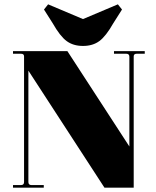

<svg xmlns="http://www.w3.org/2000/svg" viewBox="-20 -866 722 886"><path d="M223 -759 183 -822 202 -846 363 -778 524 -846 543 -822 503 -759Q469 -699 438.5 -676.5Q408 -654 363 -654Q318 -654 287.5 -676.5Q257 -699 223 -759ZM40 0V-12H77Q91 -12 91 -26V-606Q91 -618 77 -618H40V-630H291L577 -190V-604Q577 -618 563 -618H506V-630H648V-618H611Q597 -618 597 -606V0H462L111 -540V-26Q111 -12 125 -12H182V0Z"/></svg>

Font: Arapey Black-Display
Style: Regular
Weight: 900
Designer: Eduardo Rodriguez Tunni
Foundry: Eduardo Rodriguez Tunni
Version: Version 4.000